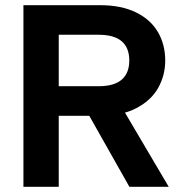

<svg xmlns="http://www.w3.org/2000/svg" viewBox="-20 -720 702 740"><path d="M70.3 -700H365.7Q447.7 -700 504.2 -672.2Q560.8 -644.5 588.8 -596.2Q616.8 -547.9 616.8 -486.9Q616.8 -429.8 589.8 -381.5Q562.8 -333.3 506.2 -303.5Q449.7 -273.7 365.7 -273.7H206.4V0H70.3ZM298.3 -319.4H441.9L630.3 0H478.7ZM478.3 -486.9Q478.3 -535.7 449.1 -560.9Q419.9 -586 360.1 -586H206.4V-387.7H360.1Q419.4 -387.7 448.8 -412.8Q478.3 -438 478.3 -486.9Z"/></svg>

Font: AF Albert Sans Medium
Style: Regular
Weight: 500
Designer: Andreas Rasmussen
Foundry: a.Foundry
Version: Version 1.300;Glyphs 3.2 (3231)